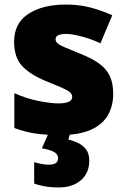

<svg xmlns="http://www.w3.org/2000/svg" viewBox="-20 -583 557 843"><path d="M477 -170Q477 -118 453.5 -77Q430 -36 378.5 -13Q327 10 243 10Q184 10 137.5 3.5Q91 -3 43 -21V-174Q96 -150 150 -139.5Q204 -129 235 -129Q297 -129 297 -157Q297 -169 287 -178Q277 -187 251.5 -198Q226 -209 179 -228Q110 -257 76 -294.5Q42 -332 42 -400Q42 -481 104.5 -522Q167 -563 270 -563Q325 -563 373 -551Q421 -539 473 -516L421 -393Q380 -412 338 -423Q296 -434 271 -434Q224 -434 224 -411Q224 -401 232.5 -393Q241 -385 265 -375Q289 -365 335 -346Q383 -327 414.5 -304.5Q446 -282 461.5 -250.5Q477 -219 477 -170ZM372 123Q372 176 335.5 208Q299 240 238 240Q204 240 176 235Q148 230 130 223V129Q147 134 163 137Q179 140 195 140Q235 140 235 112Q235 95 218.5 85Q202 75 164 68L194 0H289L280 30Q300 34 321.5 44Q343 54 357.5 72.5Q372 91 372 123Z"/></svg>

Font: Noto Sans Syriac Western Black
Style: Regular
Weight: 900
Designer: Patrick Giasson and the Monotype Design Team
Foundry: Monotype Imaging Inc.
Version: Version 3.000; ttfautohint (v1.8.4.7-5d5b)